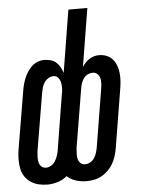

<svg xmlns="http://www.w3.org/2000/svg" viewBox="-53 -777 606 827"><g transform="rotate(-5 250.0 -363.5)"><path d="M119 8Q99 8 80.5 3.5Q62 -1 46.5 -11.5Q31 -22 21 -37.5Q11 -53 7.5 -71.5Q4 -90 4 -109.5Q4 -129 7 -149L49 -399Q51 -413 54.5 -427Q58 -441 63.5 -455Q69 -469 77.5 -482.5Q86 -496 97 -506.5Q108 -517 122.5 -522.5Q137 -528 151 -528Q166 -528 179.5 -524Q193 -520 203 -511Q213 -502 219.5 -490Q226 -478 230 -465L274 -735H356L315 -484Q321 -493 329 -501.5Q337 -510 346.5 -516Q356 -522 366.5 -525Q377 -528 388 -528Q406 -528 421.5 -521.5Q437 -515 447.5 -502.5Q458 -490 463.5 -474Q469 -458 470.5 -441Q472 -424 470.5 -406Q469 -388 466 -371L425 -121Q422 -105 417 -88.5Q412 -72 403.5 -57Q395 -42 382 -29Q369 -16 354 -7.5Q339 1 322 4.5Q305 8 288 8Q264 8 242 1Q220 -6 204 -21Q186 -6 163.5 1Q141 8 119 8ZM288 -65Q300 -65 311 -71.5Q322 -78 328.5 -88.5Q335 -99 338.5 -110.5Q342 -122 344 -133L385 -383Q387 -394 387.5 -406Q388 -418 385.5 -429Q383 -440 374.5 -447.5Q366 -455 354 -455Q344 -455 333.5 -450Q323 -445 316.5 -436.5Q310 -428 306 -417.5Q302 -407 300 -396L257 -137Q256 -126 255.5 -114Q255 -102 257.5 -91Q260 -80 268 -72.5Q276 -65 288 -65ZM119 -65Q130 -65 141 -71.5Q152 -78 158.5 -88.5Q165 -99 169 -110.5Q173 -122 175 -133L214 -373Q217 -386 217.5 -399Q218 -412 215.5 -424Q213 -436 205.5 -445.5Q198 -455 185 -455Q173 -455 162.5 -448.5Q152 -442 145 -431.5Q138 -421 135 -409.5Q132 -398 130 -387L88 -137Q87 -126 86.5 -114Q86 -102 88.5 -91Q91 -80 99 -72.5Q107 -65 119 -65Z"/></g></svg>

Font: Iosevka Term Curly Medium
Style: Italic
Weight: 500
Italic angle: -9°
Designer: Belleve Invis
Foundry: Belleve Invis
Version: Version 32.3.0